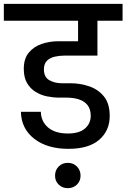

<svg xmlns="http://www.w3.org/2000/svg" viewBox="-44 -760 659 1001"><path d="M313 16Q202 16 134.5 -36.5Q67 -89 65 -177H169Q170 -127 206.5 -95.5Q243 -64 310 -64Q369 -64 399 -90Q429 -116 429 -156Q429 -192 411.5 -213Q394 -234 365.5 -242.5Q337 -251 304 -251H265Q234 -251 201.5 -257.5Q169 -264 141.5 -281Q114 -298 97 -327Q80 -356 80 -401Q80 -454 106 -485.5Q132 -517 173.5 -531Q215 -545 261 -545H363V-652H-24V-740H595V-652H464V-470H290Q266 -470 241.5 -464.5Q217 -459 201 -443.5Q185 -428 185 -398Q185 -358 213 -342Q241 -326 278 -326H323Q374 -326 421 -310Q468 -294 498 -257Q528 -220 528 -155Q528 -79 473.5 -31.5Q419 16 313 16ZM309 221Q281 221 262 202.5Q243 184 243 156Q243 127 262 108Q281 89 309 89Q338 89 357 108Q376 127 376 156Q376 184 357 202.5Q338 221 309 221Z"/></svg>

Font: Poppins Medium
Style: Regular
Weight: 500
Designer: Ninad Kale (Devanagari), Jonny Pinhorn (Latin)
Version: Version 5.002